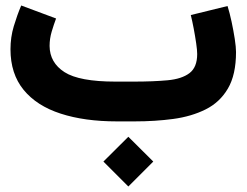

<svg xmlns="http://www.w3.org/2000/svg" viewBox="-20 -447 908 707"><path d="M360.8 147.9 452.6 56.6 544.4 147.9 452.6 239.7ZM476.1 0H410.2Q291.5 0 203.4 -28.6Q115.2 -57.1 66.9 -116.2Q18.6 -175.3 18.6 -265.6Q18.6 -310.1 30.8 -350.6Q43 -391.1 58.1 -426.8L186.5 -378.9Q178.2 -356.9 170.4 -330.8Q162.6 -304.7 162.6 -277.8Q163.1 -216.3 217.5 -181.4Q272 -146.5 405.3 -146.5H472.7Q544.4 -146.5 596.9 -151.4Q649.4 -156.2 677.7 -177.7Q706.1 -199.2 706.1 -248Q706.1 -262.2 702.4 -287.6Q698.7 -313 693.4 -341.3Q688 -369.6 682.6 -391.6L817.9 -424.8Q825.7 -399.9 832.8 -366.9Q839.8 -334 844.5 -303.5Q849.1 -272.9 849.1 -255.4Q849.1 -171.9 819.3 -121.1Q789.6 -70.3 737.3 -44.2Q685.1 -18.1 617.9 -9Q550.8 0 476.1 0Z"/></svg>

Font: Vazir Black FD-WOL
Style: Black-FD-WOL
Weight: 900
Designer: Saber Rastikerdar
Foundry: Saber Rastikerdar
Version: Version 30.0.0